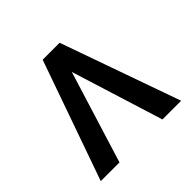

<svg xmlns="http://www.w3.org/2000/svg" viewBox="-176 -914 1100 1100"><g transform="rotate(-45 374.5 -363.5)"><path d="M373.9 -559.7 200.6 0H49L305.4 -727.3H442.8L700.3 0H548.7Z"/></g></svg>

Font: Interop SemBd
Style: Regular
Weight: 600
Designer: Rasmus Andersson, Google, Jang Haemin
Foundry: jhaemin
Version: Version 1.008